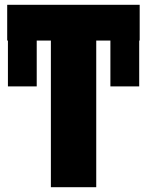

<svg xmlns="http://www.w3.org/2000/svg" viewBox="-20 -780 613 800"><path d="M562 -611H560V-420H440V-611H381V0H192V-611H133V-420H13V-611H10V-760H133H560H562Z"/></svg>

Font: Noto Sans Display Black Narrow
Style: Regular
Weight: 900
Width: 4
Designer: Monotype Design team
Foundry: Monotype Imaging Inc.
Version: Version 1.000